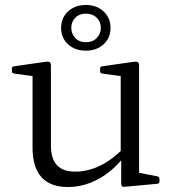

<svg xmlns="http://www.w3.org/2000/svg" viewBox="-20 -745 697 773"><path d="M540 -162V-24L521 -53L614 -35Q622 -32 622 -24V-14Q622 -6 613 -5L481 7Q475 8 471.5 5Q468 2 468 -6V-119L466 -128V-162ZM254 8Q182 8 146.5 -32Q111 -72 111 -152V-319H185V-159Q185 -54 282 -54Q386 -54 479 -150L486 -123Q460 -86 423.5 -56Q387 -26 343.5 -9Q300 8 254 8ZM466 -162V-319H540V-162ZM111 -319V-465L129 -436L36 -449Q28 -450 28 -459V-469Q28 -477 37 -478L161 -496Q174 -498 179.5 -495Q185 -492 185 -481V-319ZM466 -319V-465L484 -436L391 -449Q383 -450 383 -459V-469Q383 -477 392 -478L516 -496Q529 -498 534.5 -495Q540 -492 540 -481V-319ZM326 -541Q282 -541 254 -566.5Q226 -592 226 -633Q226 -673 254 -699Q282 -725 326 -725Q369 -725 397 -699Q425 -673 425 -633Q425 -592 397 -566.5Q369 -541 326 -541ZM326 -575Q353 -575 369.5 -592Q386 -609 386 -633Q386 -657 369.5 -673.5Q353 -690 326 -690Q299 -690 283 -673.5Q267 -657 267 -633Q267 -609 283 -592Q299 -575 326 -575Z"/></svg>

Font: Hahmlet Light
Style: Regular
Weight: 300
Designer: Minjoo Ham & Mark Frömberg
Foundry: hypertype
Version: Version 1.002